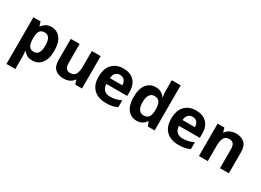

<svg xmlns="http://www.w3.org/2000/svg" viewBox="-25 -1661 3813 2802"><g transform="rotate(30 1881.0 -260.0)"><path d="M381.8 -556.2Q474.1 -556.2 531 -484.4Q587.9 -412.6 587.9 -273.9Q587.9 -134.3 529.1 -62.3Q470.2 9.8 377.9 9.8Q318.8 9.8 283.7 -11.7Q248.5 -33.2 227.1 -60.1H219.2Q227.1 -18.6 227.1 20V240.2H78.1V-545.9H199.2L220.2 -475.1H227.1Q248.5 -508.3 285.6 -532.2Q322.8 -556.2 381.8 -556.2ZM334 -437Q275.4 -437 252 -400.9Q228.5 -364.7 227.1 -291V-274.9Q227.1 -195.3 250.5 -153.1Q273.9 -110.8 335.9 -110.8Q386.7 -110.8 411.4 -153.3Q436 -195.8 436 -275.9Q436 -437 334 -437Z M1211.9 -545.9V0H1097.7L1077.6 -69.8H1069.8Q1043.5 -28.3 998 -9.3Q952.6 9.8 901.9 9.8Q814 9.8 761 -37.6Q708 -85 708 -189.9V-545.9H856.9V-227.1Q856.9 -168.5 877.9 -138.7Q898.9 -108.9 944.8 -108.9Q1013.2 -108.9 1038.1 -155.5Q1063 -202.1 1063 -289.1V-545.9Z M1593.3 -556.2Q1706.5 -556.2 1772.2 -491.7Q1837.9 -427.2 1837.9 -308.1V-235.8H1485.8Q1488.3 -172.9 1523.7 -137Q1559.1 -101.1 1622.1 -101.1Q1674.3 -101.1 1717.8 -111.8Q1761.2 -122.6 1807.1 -144V-28.8Q1766.6 -8.8 1722.4 0.5Q1678.2 9.8 1615.2 9.8Q1533.2 9.8 1470 -20.5Q1406.7 -50.8 1370.8 -112.8Q1335 -174.8 1335 -269Q1335 -412.1 1406.2 -484.1Q1477.5 -556.2 1593.3 -556.2ZM1594.2 -450.2Q1550.8 -450.2 1522.2 -422.4Q1493.7 -394.5 1489.3 -335H1698.2Q1697.8 -384.3 1672.1 -417.2Q1646.5 -450.2 1594.2 -450.2Z M2131.8 9.8Q2040.5 9.8 1983.2 -61.8Q1925.8 -133.3 1925.8 -272Q1925.8 -412.1 1983.9 -484.1Q2042 -556.2 2135.7 -556.2Q2194.3 -556.2 2232.4 -533Q2270.5 -509.8 2293 -476.1H2297.9Q2294.9 -491.7 2290.8 -522.2Q2286.6 -552.7 2286.6 -585V-759.8H2436V0H2321.8L2293 -70.8H2286.6Q2265.1 -37.1 2228.3 -13.7Q2191.4 9.8 2131.8 9.8ZM2184.1 -108.9Q2245.1 -108.9 2270.3 -145.3Q2295.4 -181.6 2296.9 -254.9V-271Q2296.9 -350.6 2272.5 -392.8Q2248 -435.1 2181.6 -435.1Q2132.3 -435.1 2104.5 -392.6Q2076.7 -350.1 2076.7 -270Q2076.7 -189.9 2104.7 -149.4Q2132.8 -108.9 2184.1 -108.9Z M2816.9 -556.2Q2930.2 -556.2 2995.8 -491.7Q3061.5 -427.2 3061.5 -308.1V-235.8H2709.5Q2711.9 -172.9 2747.3 -137Q2782.7 -101.1 2845.7 -101.1Q2897.9 -101.1 2941.4 -111.8Q2984.9 -122.6 3030.8 -144V-28.8Q2990.2 -8.8 2946 0.5Q2901.9 9.8 2838.9 9.8Q2756.8 9.8 2693.6 -20.5Q2630.4 -50.8 2594.5 -112.8Q2558.6 -174.8 2558.6 -269Q2558.6 -412.1 2629.9 -484.1Q2701.2 -556.2 2816.9 -556.2ZM2817.9 -450.2Q2774.4 -450.2 2745.8 -422.4Q2717.3 -394.5 2712.9 -335H2921.9Q2921.4 -384.3 2895.8 -417.2Q2870.1 -450.2 2817.9 -450.2Z M3492.7 -556.2Q3580.1 -556.2 3633.3 -508.5Q3686.5 -460.9 3686.5 -356V0H3537.6V-318.8Q3537.6 -437 3449.7 -437Q3381.3 -437 3356.4 -390.6Q3331.5 -344.2 3331.5 -256.8V0H3182.6V-545.9H3296.4L3316.4 -476.1H3324.7Q3350.6 -518.1 3396 -537.1Q3441.4 -556.2 3492.7 -556.2Z"/></g></svg>

Font: Open Sans
Style: Bold
Weight: 700
Designer: Monotype Design Team
Foundry: Monotype Imaging Inc.
Version: Version 3.000; ttfautohint (v1.8.4)